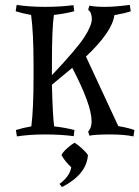

<svg xmlns="http://www.w3.org/2000/svg" viewBox="-20 -549 569 784"><path d="M192 -283V-242Q294 -350 324.5 -397.5Q355 -445 355 -471.5Q355 -498 340 -509L345 -526Q367 -521 408.5 -521Q450 -521 510 -529L514 -503Q491 -495 447 -487Q438 -419 331 -318L463 -34Q505 -27 529 -18L525 8Q488 0 428.5 0Q369 0 345 5L340 -12Q354 -26 354 -54Q354 -121 275 -272Q255 -255 192 -203Q195 -81 201 -33Q246 -28 284 -18L281 7Q229 0 164.5 0Q100 0 49 8L45 -18Q73 -27 108 -33Q117 -105 117 -237V-284Q117 -416 107 -488Q72 -494 44 -503L48 -529Q99 -521 163.5 -521Q228 -521 280 -528L283 -503Q245 -493 200 -488Q192 -434 192 -283ZM339 84Q334 163 233 215L223 202Q265 171 271 134Q245 110 231 84Q237 72 254 56.5Q271 41 285 34Q298 42 315 57.5Q332 73 339 84Z"/></svg>

Font: Almendra SC
Style: Regular
Weight: 400
Designer: Ana Sanfelippo
Foundry: Ana Sanfelippo
Version: Version 1.002